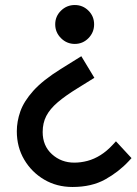

<svg xmlns="http://www.w3.org/2000/svg" viewBox="-20 -559 544 765"><path d="M304 -335 356 -249 290 -208Q241 -178 210 -151.5Q179 -125 164.5 -97Q150 -69 150 -33Q150 22 187 55.5Q224 89 276 89Q302 89 328.5 82Q355 75 380.5 59Q406 43 429 18L442 4L504 71L493 83Q453 126 399 156Q345 186 269 186Q206 186 156 156.5Q106 127 76.5 77Q47 27 47 -36Q47 -75 61 -115Q75 -155 112.5 -197Q150 -239 222 -284ZM278 -539Q310 -539 332.5 -516.5Q355 -494 355 -462Q355 -430 332.5 -407Q310 -384 278 -384Q246 -384 223 -407Q200 -430 200 -462Q200 -494 223 -516.5Q246 -539 278 -539Z"/></svg>

Font: Gabarito
Style: Regular
Weight: 400
Designer: Leandro Assis / Alvaro Franca / Felipe Casaprima
Foundry: Naipe Foundry
Version: Version 1.000